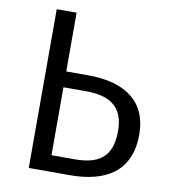

<svg xmlns="http://www.w3.org/2000/svg" viewBox="-83 -814 783 885"><g transform="rotate(10 308.5 -371.5)"><path d="M308 -468H204V-743H111V0H303C470 0 586 -66 586 -240C586 -394 480 -468 308 -468ZM312 -76H204V-394H309C421 -394 487 -353 487 -238C487 -108 414 -76 312 -76Z"/></g></svg>

Font: Glow Sans SC Normal Book
Style: Regular
Weight: 500
Designer: Ryoko NISHIZUKA (kana, bopomofo & ideographs); Paul D. Hunt (Latin, Greek & Cyrillic); Sandoll Communications, Soo-young
Version: Version 0.93